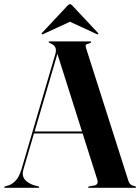

<svg xmlns="http://www.w3.org/2000/svg" viewBox="-26 -898 670 918"><path d="M161.5 -3Q161.5 0 157.5 0H-2Q-5.5 0 -5.5 -3Q-5.5 -6 -1.5 -7L17.5 -12.5Q33.5 -18 49.8 -35.5Q66 -53 77 -89.5L238.5 -639.5Q249.5 -676 218 -689.5Q212 -693 209.2 -694Q206.5 -695 206.5 -697Q206.5 -700 211.5 -700H406Q410 -700 410 -697Q410 -694 399.5 -690Q387 -688 384.5 -683.2Q382 -678.5 386.5 -665L588 -33Q595 -11 619 -8Q624.5 -6 624.5 -3Q624.5 0 620 0H399.5Q395 0 395 -3Q395 -5 401 -7L425 -11Q446.5 -16 439 -39.5L369 -260H136.5L86 -88Q77 -57.5 93.5 -38.8Q110 -20 140.5 -11L156.5 -7Q161.5 -6 161.5 -3ZM139.5 -269.5H366L248.5 -640.5ZM181.5 -735.5Q176.5 -732.5 174 -734.5Q171.5 -737 175 -741L295 -869Q302.5 -878 308.5 -878Q314.5 -878 322 -869L442 -741Q446 -736.5 443 -734.5Q441 -732.5 435.5 -735.5L308.5 -794Z"/></svg>

Font: Fraunces 144pt SemiBold
Style: Regular
Weight: 600
Version: Version 1.000;[0bf87f6ff]